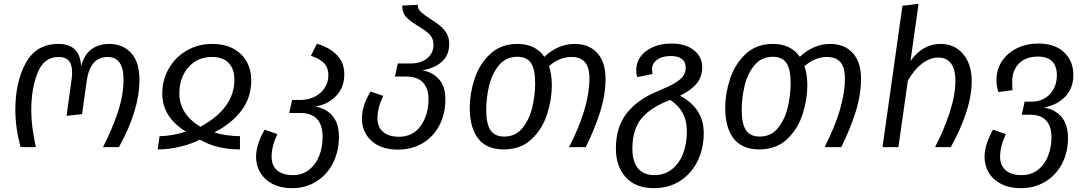

<svg xmlns="http://www.w3.org/2000/svg" viewBox="-20 -767 5674 1001"><path d="M60 -194Q60 -340 114.5 -439Q169 -538 285 -538Q397 -538 403 -421Q418 -481 456 -509.5Q494 -538 550 -538Q620 -538 663.5 -491Q707 -444 707 -351Q707 -192 600 0H517Q567 -98 595.5 -185.5Q624 -273 624 -353Q624 -470 541 -470Q450 -470 432 -345L408 -172L327 -163L353 -351Q356 -372 356 -389Q356 -430 339 -450Q322 -470 285 -470Q209 -470 176 -387.5Q143 -305 143 -192Q143 -107 167 0H87Q60 -102 60 -194Z M1290 -349Q1290 -259 1239 -191Q1188 -123 1098 -77Q1127 -67 1164.5 -62Q1202 -57 1231 -57V12Q1110 12 1022 -39Q977 -16 918.5 -2Q860 12 802 12L812 -57Q841 -57 879 -63.5Q917 -70 949 -81Q826 -157 826 -279Q826 -351 860.5 -410.5Q895 -470 954.5 -504Q1014 -538 1086 -538Q1151 -538 1197 -513Q1243 -488 1266.5 -445Q1290 -402 1290 -349ZM1025 -106Q1202 -203 1202 -351Q1202 -408 1172 -439Q1142 -470 1084 -470Q1033 -470 994.5 -444.5Q956 -419 935.5 -376Q915 -333 915 -281Q915 -172 1025 -106Z M1747 -53Q1747 22 1716 83Q1685 144 1629.5 179Q1574 214 1503 214H1502Q1444 214 1402 192.5Q1360 171 1337.5 134Q1315 97 1315 51Q1315 -14 1360 -91L1426 -68Q1396 -4 1396 50Q1396 96 1425 121Q1454 146 1508 146Q1556 146 1591 118.5Q1626 91 1644 46Q1662 1 1662 -53Q1662 -178 1545 -178H1488L1503 -246H1548Q1586 -246 1619 -262Q1652 -278 1672 -307.5Q1692 -337 1692 -376Q1692 -413 1670 -437Q1648 -461 1601 -476L1632 -539Q1698 -520 1736.5 -480Q1775 -440 1775 -380Q1775 -310 1731 -265.5Q1687 -221 1624 -212Q1747 -187 1747 -53Z M2302 -250Q2302 -174 2271 -114Q2240 -54 2183.5 -20.5Q2127 13 2055 13Q1967 13 1917 -32.5Q1867 -78 1867 -149Q1867 -217 1912 -290L1978 -267Q1948 -205 1948 -150Q1948 -105 1977 -79.5Q2006 -54 2060 -54Q2133 -54 2173.5 -111Q2214 -168 2214 -250Q2214 -306 2185 -337Q2156 -368 2096 -368H2039L2054 -436H2119Q2173 -436 2206.5 -462.5Q2240 -489 2240 -533Q2240 -566 2221 -586Q2202 -606 2162 -630Q2121 -654 2099 -676.5Q2077 -699 2077 -738L2158 -742Q2157 -721 2173.5 -705.5Q2190 -690 2224 -668Q2256 -648 2275 -632.5Q2294 -617 2308 -593.5Q2322 -570 2322 -538Q2322 -480 2284 -445.5Q2246 -411 2181 -400Q2233 -393 2267.5 -355Q2302 -317 2302 -250Z M3137 -357Q3137 -273 3109 -184Q3081 -95 3034 0H2947Q3053 -207 3053 -358Q3053 -416 3029.5 -443Q3006 -470 2960 -470Q2897 -470 2842 -422Q2857 -379 2857 -322Q2857 -249 2832.5 -172Q2808 -95 2751.5 -41.5Q2695 12 2607 12Q2517 12 2473 -44.5Q2429 -101 2429 -205Q2429 -279 2454 -355.5Q2479 -432 2535 -485Q2591 -538 2678 -538Q2771 -538 2818 -471Q2890 -538 2976 -538Q3051 -538 3094 -490.5Q3137 -443 3137 -357ZM2770 -334Q2770 -405 2748.5 -438Q2727 -471 2677 -471Q2618 -471 2581.5 -427Q2545 -383 2530 -320Q2515 -257 2515 -193Q2515 -122 2537 -88.5Q2559 -55 2609 -55Q2668 -55 2704 -99.5Q2740 -144 2755 -207.5Q2770 -271 2770 -334Z M3649 -73Q3649 7 3617 72.5Q3585 138 3526 176Q3467 214 3389 214Q3294 214 3242.5 157.5Q3191 101 3191 7Q3191 -104 3247 -176Q3303 -248 3410 -292Q3466 -315 3496 -332.5Q3526 -350 3540.5 -369Q3555 -388 3555 -415Q3555 -444 3535 -459.5Q3515 -475 3478 -475Q3432 -475 3405.5 -455Q3379 -435 3379 -405Q3379 -399 3382 -381L3302 -365Q3297 -382 3297 -400Q3297 -462 3349 -501Q3401 -540 3481 -540Q3554 -540 3597.5 -505.5Q3641 -471 3641 -416Q3641 -367 3612 -331.5Q3583 -296 3525 -268Q3649 -203 3649 -73ZM3561 -79Q3561 -139 3539 -178.5Q3517 -218 3474 -246Q3371 -207 3324 -149Q3277 -91 3277 8Q3277 76 3306.5 111Q3336 146 3391 146Q3446 146 3484.5 114.5Q3523 83 3542 31.5Q3561 -20 3561 -79Z M4469 -357Q4469 -273 4441 -184Q4413 -95 4366 0H4279Q4385 -207 4385 -358Q4385 -416 4361.5 -443Q4338 -470 4292 -470Q4229 -470 4174 -422Q4189 -379 4189 -322Q4189 -249 4164.5 -172Q4140 -95 4083.5 -41.5Q4027 12 3939 12Q3849 12 3805 -44.5Q3761 -101 3761 -205Q3761 -279 3786 -355.5Q3811 -432 3867 -485Q3923 -538 4010 -538Q4103 -538 4150 -471Q4222 -538 4308 -538Q4383 -538 4426 -490.5Q4469 -443 4469 -357ZM4102 -334Q4102 -405 4080.5 -438Q4059 -471 4009 -471Q3950 -471 3913.5 -427Q3877 -383 3862 -320Q3847 -257 3847 -193Q3847 -122 3869 -88.5Q3891 -55 3941 -55Q4000 -55 4036 -99.5Q4072 -144 4087 -207.5Q4102 -271 4102 -334Z M5046 -345Q5046 -265 5015.5 -175Q4985 -85 4937 0H4855Q4901 -88 4931 -180Q4961 -272 4961 -345Q4961 -407 4937.5 -437Q4914 -467 4873 -467Q4828 -467 4786.5 -435Q4745 -403 4713 -346L4664 0H4581L4685 -737L4769 -747L4727 -449Q4790 -538 4884 -538Q4957 -538 5001.5 -485Q5046 -432 5046 -345Z M5548 -47Q5548 28 5516.5 87.5Q5485 147 5429 180.5Q5373 214 5301 214Q5243 214 5200.5 192.5Q5158 171 5135.5 134Q5113 97 5113 51Q5113 -12 5157 -91L5224 -68Q5194 -4 5194 50Q5194 95 5223 120.5Q5252 146 5306 146Q5355 146 5390.5 119Q5426 92 5444 46.5Q5462 1 5462 -52Q5462 -109 5434 -139Q5406 -169 5350 -169H5307L5322 -237H5358Q5416 -237 5453 -275.5Q5490 -314 5490 -376Q5490 -421 5466 -446.5Q5442 -472 5392 -472Q5327 -472 5292 -435.5Q5257 -399 5257 -341Q5257 -319 5259 -297L5185 -287Q5175 -319 5175 -349Q5175 -405 5204 -448.5Q5233 -492 5283 -516Q5333 -540 5394 -540Q5479 -540 5527.5 -494.5Q5576 -449 5576 -376Q5576 -309 5535.5 -265Q5495 -221 5423 -206Q5481 -197 5514.5 -157Q5548 -117 5548 -47Z"/></svg>

Font: FiraGO Book
Style: Italic
Weight: 350
Italic angle: -8°
Designer: bBox Type GmbH
Foundry: bBox Type GmbH
Version: Version 1.001